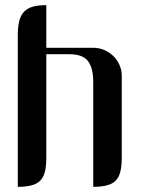

<svg xmlns="http://www.w3.org/2000/svg" viewBox="-20 -723 566 743"><path d="M159.2 -703.1V-538.1H340.8Q363.3 -538.1 383.3 -529.5Q403.3 -521 418.5 -506.3Q433.6 -491.7 442.4 -471.7Q451.2 -451.7 451.2 -429.2V-113.8Q451.2 -81.5 446 -59.8Q440.9 -38.1 428.5 -24.9Q416 -11.7 394.5 -5.9Q373 0 340.8 0V-405.3Q340.8 -460.9 320.1 -487.1Q299.3 -513.2 249 -513.2H159.2V-113.8Q159.2 -81.5 154.1 -59.8Q148.9 -38.1 136.5 -24.9Q124 -11.7 102.5 -5.9Q81.1 0 48.8 0V-585.9Q48.8 -619.1 54.4 -641.6Q60.1 -664.1 73.2 -677.7Q86.4 -691.4 107.4 -697.3Q128.4 -703.1 159.2 -703.1Z"/></svg>

Font: Unique
Style: Regular
Weight: 400
Designer: Anna Pocius (aka Artmaker)
Foundry: Anna Pocius
Version: Version 1.000 2013 initial release